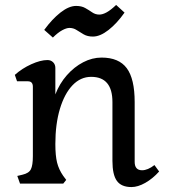

<svg xmlns="http://www.w3.org/2000/svg" viewBox="-20 -743 684 777"><path d="M512 14Q471 14 453 -11Q435 -36 435 -92V-330Q435 -432 349 -432Q306 -432 273.5 -398Q241 -364 222.5 -302.5Q204 -241 204 -160Q204 -113 211 -85Q218 -57 236 -31L248 -15L236 0H61L50 -31L71 -36Q97 -42 105 -58Q113 -74 113 -111V-392Q113 -414 93 -414H49L40 -440Q69 -466 106.5 -483Q144 -500 172 -500Q186 -500 195 -491Q204 -482 204 -468V-361Q221 -405 250.5 -438.5Q280 -472 316.5 -491Q353 -510 391 -510Q461 -510 493 -467Q525 -424 525 -330V-88Q525 -54 555 -54Q578 -54 605 -75L624 -49Q598 -20 568 -3Q538 14 512 14ZM194 -591 159 -622Q191 -666 225 -692.5Q259 -719 288 -719Q310 -719 325 -710.5Q340 -702 353 -693Q366 -684 382 -684Q395 -684 411.5 -693Q428 -702 450 -723L484 -692Q453 -648 419 -621.5Q385 -595 356 -595Q334 -595 318.5 -604Q303 -613 290 -621.5Q277 -630 261 -630Q249 -630 231.5 -620.5Q214 -611 194 -591Z"/></svg>

Font: Gabriela
Style: Regular
Weight: 400
Designer: Eduardo Rodriguez Tunni
Foundry: Eduardo Rodriguez Tunni
Version: Version 2.001;gftools[0.9.26]